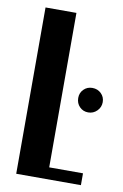

<svg xmlns="http://www.w3.org/2000/svg" viewBox="-81 -747 508 795"><g transform="rotate(10 173.0 -349.5)"><path d="M44.9 -699.2H174.8V-49.8H316.9V0H44.9ZM243.2 -354Q243.2 -375.5 257.8 -390.1Q272.5 -404.8 293.9 -404.8Q316.4 -404.8 331.3 -390.1Q346.2 -375.5 346.2 -354Q346.2 -332.5 330.8 -317.1Q315.4 -301.8 293.9 -301.8Q272.5 -301.8 257.8 -316.7Q243.2 -331.5 243.2 -354Z"/></g></svg>

Font: Moniqa Black Paragraph
Style: Regular
Weight: 900
Designer: Rajesh Rajput
Foundry: Rajesh Rajput
Version: Version 1.000